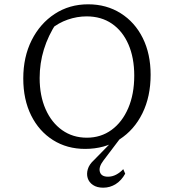

<svg xmlns="http://www.w3.org/2000/svg" viewBox="-20 -682 785 891"><path d="M375 9Q291 9 226 -32Q161 -73 124.5 -146.5Q88 -220 88 -318Q88 -418 127 -495.5Q166 -573 234 -617.5Q302 -662 389 -662Q474 -662 540 -620.5Q606 -579 642.5 -505.5Q679 -432 679 -335Q679 -234 641 -156.5Q603 -79 534.5 -35Q466 9 375 9ZM383 -43Q448 -43 497.5 -79Q547 -115 575 -180Q603 -245 603 -331Q603 -414 576 -476Q549 -538 499.5 -572Q450 -606 382 -606Q338 -606 294.5 -591Q251 -576 215 -546L243 -577Q164 -457 164 -320Q164 -238 191.5 -175.5Q219 -113 268.5 -78Q318 -43 383 -43ZM459 189Q430 189 411.5 176.5Q393 164 387 144.5Q381 125 387.5 103Q394 81 416 61L511 -36H535L460 63Q437 93 443.5 115.5Q450 138 481 138Q501 138 519 128.5Q537 119 552 103L561 124Q544 155 517.5 172Q491 189 459 189Z"/></svg>

Font: Piazzolla Thin Light
Style: Regular
Weight: 300
Version: Version 2.005